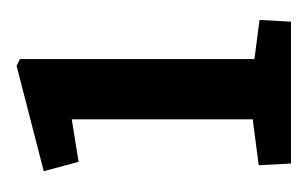

<svg xmlns="http://www.w3.org/2000/svg" viewBox="-88 -676 363 226"><g transform="rotate(-90 93.0 -563.5)"><path d="M13 -402 11 -440 65 -447V-660L15 -652L4 -693L128 -725L136 -721V-445L182 -439L180 -402Z"/></g></svg>

Font: Kreon
Style: Bold
Weight: 700
Designer: Julia Petretta
Foundry: Julia Petretta and Eli Heuer
Version: Version 2.002